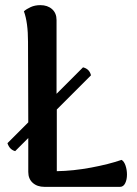

<svg xmlns="http://www.w3.org/2000/svg" viewBox="-20 -727 534 747"><path d="M474 -48Q474 -28 467 -14Q460 0 447 0H153Q125 0 107.5 -15.5Q90 -31 90 -58V-190L39 -139Q17 -145 9 -170L90 -251L89 -564Q89 -640 73 -683Q83 -692 99.5 -699.5Q116 -707 137 -707Q165 -707 182.5 -691.5Q200 -676 200 -649V-362L303 -465Q328 -459 334 -434L201 -301V-61Q265 -62 334.5 -75Q404 -88 453 -105Q463 -99 468.5 -82.5Q474 -66 474 -48Z"/></svg>

Font: Arima Madurai
Style: Bold
Weight: 700
Designer: Joana Correia and Natanael Gama
Foundry: NDISCOVER
Version: Version 1.019